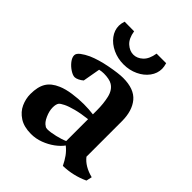

<svg xmlns="http://www.w3.org/2000/svg" viewBox="-194 -774 894 894"><g transform="rotate(45 253.0 -327.0)"><path d="M104 -238.3Q129.9 -249.5 167 -254.9Q204.1 -260.3 239.7 -260.3Q272.9 -260.3 303.2 -256.3V-282.7Q303.2 -327.1 294.7 -363.5Q286.1 -399.9 260.7 -415.5Q251.5 -421.4 236.6 -424.3Q221.7 -427.2 205.6 -427.2Q191.4 -427.2 176.8 -423.8L161.6 -337.9Q152.3 -329.6 140.6 -324Q128.9 -318.4 120.6 -318.4Q108.4 -318.4 90.6 -329.8Q72.8 -341.3 59.8 -357.9Q46.9 -374.5 46.9 -389.2Q46.9 -401.9 63.5 -414.6Q80.1 -427.2 102.5 -437.5Q142.6 -455.1 198 -465.6Q253.4 -476.1 282.7 -476.1Q356 -476.1 388.7 -436.8Q421.4 -397.5 421.4 -329.1V-95.7Q449.7 -59.6 506.3 -45.4L500 -17.1Q440.4 10.7 374 12.2Q362.3 -11.7 349.1 -30.3Q335.9 -48.8 316.4 -64.5Q302.7 -45.4 278.8 -27.8Q254.9 -10.3 225.1 1Q195.3 12.2 164.1 12.2Q117.2 12.2 87.2 -7.3Q57.1 -26.9 43.7 -56.6Q30.3 -86.4 30.3 -117.7Q30.3 -165 47.4 -193.4Q64.5 -221.7 104 -238.3ZM202.1 -57.1Q222.7 -57.1 253.4 -64.5Q284.2 -71.8 303.2 -80.6V-224.6Q260.7 -219.7 229 -211.4Q197.3 -203.1 179.2 -194.1Q161.1 -185.1 155.8 -178.7Q147.9 -168.5 147.9 -147Q147.9 -123.5 159.7 -97.2Q171.4 -70.8 187 -62Q192.4 -57.1 202.1 -57.1ZM96.7 -633.8Q96.7 -647.9 102.5 -666L165.5 -665.5Q171.9 -624.5 193.6 -605.2Q215.3 -585.9 239.7 -585.9Q264.2 -585.9 285.2 -605.2Q306.2 -624.5 313 -666H376Q381.3 -647.5 381.3 -634.3Q381.3 -604 362.3 -578.1Q343.3 -552.2 310.8 -536.9Q278.3 -521.5 239.7 -521.5Q201.2 -521.5 168.2 -536.9Q135.3 -552.2 116 -578.1Q96.7 -604 96.7 -633.8Z"/></g></svg>

Font: Vesper Libre Medium
Style: Regular
Weight: 500
Designer: Robert Keller & Kimya Gandhi
Foundry: Mota Italic
Version: Version 1.058